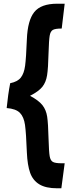

<svg xmlns="http://www.w3.org/2000/svg" viewBox="-20 -807 409 1036"><path d="M125 16Q121 -89 115 -132.5Q109 -176 87.5 -198Q66 -220 16 -224Q23 -296 35 -358Q75 -366 92.5 -388.5Q110 -411 115.5 -452.5Q121 -494 125 -595Q129 -697 165 -742Q201 -787 289 -787H329L313 -653Q278 -653 265 -645.5Q252 -638 248 -614Q244 -590 242 -522Q240 -438 234 -400.5Q228 -363 208.5 -338.5Q189 -314 142 -290Q189 -265 209 -239.5Q229 -214 234.5 -177.5Q240 -141 242 -57Q244 12 248 35.5Q252 59 265 66.5Q278 74 313 74H329L311 209H289Q227 209 192 187.5Q157 166 142.5 125Q128 84 125 16Z"/></svg>

Font: Suez One
Style: Regular
Weight: 400
Designer: Michal Sahar
Foundry: Hagilda
Version: Version 1.001